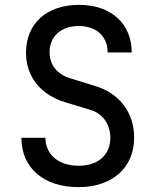

<svg xmlns="http://www.w3.org/2000/svg" viewBox="-20 -760 640 790"><path d="M303 10C442 10 532 -70 532 -194C532 -296 472 -375 375 -405L269 -438C215 -454 184 -493 184 -545C184 -610 231 -653 304 -653C377 -653 423 -610 423 -544H522C522 -663 437 -740 305 -740C172 -740 87 -663 87 -543C87 -445 147 -370 249 -339L352 -308C403 -293 434 -248 434 -193C434 -123 384 -78 304 -78C221 -78 167 -124 167 -193H68C68 -69 160 10 303 10Z"/></svg>

Font: Tekne LDO Medium
Style: Regular
Weight: 500
Monospace: yes
Designer: Alessio Laiso, Mario Rullo, Paolo Rosset
Foundry: Alessio Laiso
Version: Version 1.000;hotconv 1.0.109;makeotfexe 2.5.65596